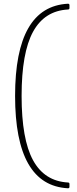

<svg xmlns="http://www.w3.org/2000/svg" viewBox="-20 -840 415 1031"><path d="M61 -325Q61 -805 345 -820Q353 -820 353 -812V-797Q353 -789 345 -789Q219 -782 157.5 -669.5Q96 -557 96 -325Q96 -92 157.5 20.5Q219 133 345 140Q353 140 353 148V163Q353 171 345 171Q61 156 61 -325Z"/></svg>

Font: LINE Seed JP_TTF Thin
Style: Regular
Weight: 250
Designer: LY Corporation & Fontrix & Fontworks
Version: Version 1.008